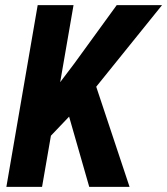

<svg xmlns="http://www.w3.org/2000/svg" viewBox="-20 -731 654 751"><path d="M267.6 -710.9 144.5 0H4.9L127.4 -710.9ZM613.8 -710.9 326.7 -355 158.2 -178.2 156.7 -332 270.5 -482.4 436.5 -710.9ZM329.1 0 233.9 -332 346.7 -420.9 486.8 0Z"/></svg>

Font: Roboto Condensed
Style: Bold Italic
Weight: 700
Italic angle: -12°
Designer: Christian Robertson
Foundry: Google
Version: Version 3.0